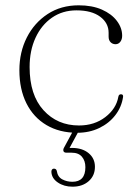

<svg xmlns="http://www.w3.org/2000/svg" viewBox="-20 -490 519 723"><path d="M440 -355.5Q440 -341.5 433 -332.5Q426 -323.5 415 -323.5Q404 -323.5 396.5 -331Q389 -338.5 389 -352V-366.5Q389 -403.5 357 -427.2Q325 -451 268 -451Q215.5 -451 175.8 -423.5Q136 -396 113.8 -347.8Q91.5 -299.5 91.5 -237.5Q91.5 -132.5 143.8 -75Q196 -17.5 277.5 -17.5Q335.5 -17.5 376.5 -49Q417.5 -80.5 425.5 -125Q427 -135 435.5 -135Q444.5 -135 443.5 -125.5Q438 -87 414.2 -56.2Q390.5 -25.5 353.5 -7.8Q316.5 10 270.5 10Q204 10 155 -19Q106 -48 79.5 -101Q53 -154 53 -225.5Q53 -293.5 81 -348.8Q109 -404 159.2 -437Q209.5 -470 276.5 -470Q327 -470 363.8 -453.8Q400.5 -437.5 420.2 -411.2Q440 -385 440 -355.5ZM259.5 -5H281L242 67H251Q290 67 313.8 86.8Q337.5 106.5 337.5 138Q337.5 171.5 314 192.2Q290.5 213 253 213Q221 213 197.8 197.2Q174.5 181.5 173.5 157Q173.5 146 182.5 145Q192.5 145 194 154.5Q197.5 176.5 214.8 185.5Q232 194.5 252.5 194.5Q301.5 194.5 301.5 139.5Q301.5 115.5 288.5 100.2Q275.5 85 250 85H230.5Q221.5 85 219.2 79.5Q217 74 220.5 67Z"/></svg>

Font: Fraunces 9pt S000 Thin
Style: Regular
Weight: 100
Version: Version 1.000; ttfautohint (v1.8.3)